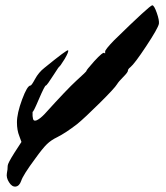

<svg xmlns="http://www.w3.org/2000/svg" viewBox="-20 -948 625 725"><path d="M14 -260Q3 -277 6 -294Q9 -308 9 -322Q9 -331 35 -372L61 -412L53 -434Q44 -456 44 -486Q44 -520 63.5 -572.5Q83 -625 95 -625Q99 -625 112 -649Q126 -675 148 -692Q234 -762 237 -758Q241 -754 224 -725L209 -702L200 -692Q193 -682 183 -666Q157 -625 153 -625Q149 -625 127 -574Q105 -522 103 -526V-510Q104 -497 107.5 -494Q111 -491 119 -494Q132 -500 149 -518Q234 -612 268 -643Q307 -678 307 -681Q304 -681 336 -717Q369 -753 374 -748Q378 -744 377 -750Q377 -752 377 -753Q376 -760 411 -796Q546 -928 555 -928Q562 -928 572 -899.5Q582 -871 580 -858Q576 -840 532 -773.5Q488 -707 472 -694Q463 -687 463 -681Q463 -675 445 -657Q428 -640 422 -630Q413 -615 357 -559.5Q301 -504 272 -480Q228 -446 196 -430Q173 -419 157 -403.5Q141 -388 113 -349Q67 -287 60 -265Q53 -245 39 -243.5Q25 -242 14 -260Z"/></svg>

Font: Lilach
Style: Regular
Weight: 400
Version: Version 1.0